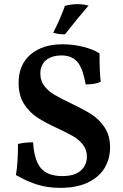

<svg xmlns="http://www.w3.org/2000/svg" viewBox="-20 -899 595 928"><path d="M57 -53Q67 -110 67 -203Q96 -211 140 -211Q145 -126 177 -87Q209 -48 281 -48Q341 -48 370.5 -74.5Q400 -101 400 -142Q400 -175 381.5 -199Q363 -223 335 -239.5Q307 -256 260 -278Q199 -306 161 -330.5Q123 -355 96.5 -396Q70 -437 70 -498Q70 -587 128 -636Q186 -685 283 -685Q334 -685 383 -672.5Q432 -660 461 -641Q461 -545 467 -504Q442 -491 394 -491Q380 -571 353 -601Q326 -631 278 -631Q230 -631 202.5 -608Q175 -585 175 -543Q175 -508 194.5 -483Q214 -458 243 -441Q272 -424 322 -400Q383 -371 421 -347Q459 -323 485.5 -283.5Q512 -244 512 -187Q512 -131 485.5 -87Q459 -43 405 -17Q351 9 272 9Q211 9 161 -6.5Q111 -22 57 -53ZM237 -741Q270 -804 294 -871Q326 -879 355 -879Q382 -879 408 -872Q356 -812 294 -733Q260 -733 237 -741Z"/></svg>

Font: Vollkorn SC SemiBold
Style: Regular
Weight: 600
Designer: Friedrich Althausen
Foundry: Friedrich Althausen
Version: Version 4.015